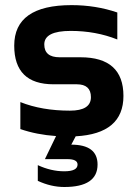

<svg xmlns="http://www.w3.org/2000/svg" viewBox="-20 -538 540 764"><path d="M203.1 3.4Q126 -2 61 -24.4V-131.8Q146.5 -97.7 258.3 -97.7Q341.8 -97.7 341.8 -151.4Q341.8 -202.6 285.6 -202.6H192.9Q36.6 -202.6 36.6 -356.4Q36.6 -517.6 264.6 -517.6Q361.3 -517.6 446.8 -488.3V-380.9Q361.3 -415 261.2 -415Q156.2 -415 156.2 -361.3Q156.2 -310.1 217.3 -310.1H300.3Q471.2 -310.1 471.2 -156.2Q471.2 -5.9 281.2 4.4L263.7 37.6Q368.2 37.6 368.2 116.7Q368.2 206.1 235.8 206.1Q183.1 206.1 130.4 181.6V119.1Q183.1 143.6 235.8 143.6Q288.6 143.6 288.6 116.7Q288.6 95.2 248 95.2H158.7Z"/></svg>

Font: SansationBold
Style: Bold
Weight: 700
Designer: Bernd Montag
Version: Version 1.301